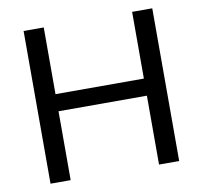

<svg xmlns="http://www.w3.org/2000/svg" viewBox="-79 -789 921 873"><g transform="rotate(-10 382.0 -352.5)"><path d="M85 0V-705H178V-397H586V-705H679V0H586V-318H178V0Z"/></g></svg>

Font: Nunito Sans 12pt ExtraLight 12pt Medium
Style: Regular
Weight: 500
Version: Version 3.101;gftools[0.9.27]